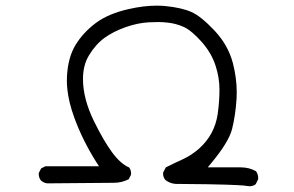

<svg xmlns="http://www.w3.org/2000/svg" viewBox="-20 -685 1040 680"><path d="M863.3 -25.4Q877 -25.4 885.7 -32.7L894 -49.8Q894.5 -51.8 894.5 -53.7Q894.5 -67.9 886.7 -78.6Q862.8 -92.3 832 -92.3Q828.1 -92.3 824.2 -92.3H715.8L727.1 -106Q789.6 -180.7 801.8 -227.5Q814 -275.9 817.9 -336.4Q818.4 -347.2 818.4 -358.4Q818.4 -408.7 804.7 -461.9Q787.6 -525.9 739.7 -576.7Q691.4 -627.9 657.7 -642.6Q624 -657.7 565.4 -663.6Q550.8 -665 535.2 -665Q488.8 -665 435.5 -652.8Q363.8 -636.7 319.3 -603.5Q274.9 -570.3 248 -526.6Q221.2 -482.9 217.3 -416.5Q216.8 -408.7 216.8 -397.5Q216.8 -386.2 218.8 -366.7Q220.7 -347.2 226.8 -321.8Q232.9 -296.4 242.7 -269.5Q272 -188.5 322.3 -108.9L330.6 -96.2H140.6L125.5 -88.4L117.7 -72.8Q117.2 -70.8 117.2 -69.3Q117.2 -55.2 125 -45.9Q134.8 -37.1 147 -35.6L382.8 -37.6Q411.6 -37.6 436 -50.3L443.8 -65.9Q444.3 -67.9 444.3 -69.3Q444.3 -83 437.5 -91.8Q406.7 -105 377 -145.5Q347.2 -186 313.5 -254.4Q273.9 -335 273.9 -404.8Q273.9 -453.6 294.4 -487.8Q318.8 -528.3 350.3 -551Q381.8 -573.7 425 -588.9Q468.3 -604 507.3 -606Q522.9 -606.9 540 -606.9Q557.1 -606.9 572.8 -605Q602.5 -602.1 630.4 -589.8Q658.2 -577.1 693.6 -537.4Q729 -497.6 743.7 -451.7Q757.3 -409.2 757.3 -367.7Q757.3 -325.7 751 -281.2Q740.2 -208 685.1 -158.7Q657.7 -134.8 627.7 -121.1Q597.7 -107.4 567.4 -92.3L558.1 -74.7Q557.6 -72.8 557.6 -68.8Q557.6 -64.9 559.3 -59.1Q561 -53.2 565.4 -47.9Q580.6 -35.6 601.1 -33.7Q733.9 -32.7 780.5 -31Q827.1 -29.3 840.8 -28.1Q854.5 -26.9 858.9 -25.9Q861.3 -25.4 863.3 -25.4Z"/></svg>

Font: NaikaiFont
Style: Light
Weight: 300
Version: Version 1.89